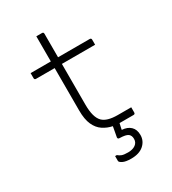

<svg xmlns="http://www.w3.org/2000/svg" viewBox="-217 -816 1034 1151"><g transform="rotate(-30 300.0 -240.0)"><path d="M500 -47V-12Q500 0 489 0H400Q396 0 392 0Q389 15 385 31L383 42Q421 44 443 65Q465 86 465 124Q465 165 434 192.5Q403 220 347 220Q308 220 289 210Q270 200 270 192V158H282Q293 168 307 173Q321 178 349 178Q381 178 400.5 164Q420 150 420 125Q420 102 405.5 90.5Q391 79 346 78Q335 78 335 67Q339 47 342 29.5Q345 12 348 -4Q313 -11 283.5 -30.5Q254 -50 237 -87.5Q220 -125 220 -187V-480H91Q80 -480 80 -491V-526H220V-700H259Q270 -700 270 -689V-526H489Q500 -526 500 -515V-480H270V-197Q270 -110 303 -77Q333 -47 407 -47Z"/></g></svg>

Font: Recursive Mn Lnr St Lt
Style: Regular
Weight: 300
Monospace: yes
Version: Version 1.079;hotconv 1.0.112;makeotfexe 2.5.65598; ttfautoh